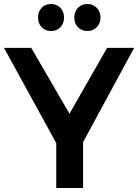

<svg xmlns="http://www.w3.org/2000/svg" viewBox="-21 -939 690 959"><path d="M234 -784Q205 -784 187 -803Q169 -822 169 -851Q169 -881 187 -900Q205 -919 234 -919Q262 -919 280.5 -900Q299 -881 299 -851Q299 -822 280.5 -803Q262 -784 234 -784ZM416 -784Q387 -784 368.5 -803Q350 -822 350 -851Q350 -881 368.5 -900Q387 -919 416 -919Q443 -919 462 -900Q481 -881 481 -851Q481 -822 462 -803Q443 -784 416 -784ZM394 -229V0H260V-224L-1 -700H135L326 -371L514 -700H649Z"/></svg>

Font: QuotatisMedium
Style: Regular
Weight: 500
Designer: Julieta Ulanovsky
Foundry: Quotatis-Medium
Version: Version 4.000;PS 004.000;hotconv 1.0.88;makeotf.lib2.5.64775